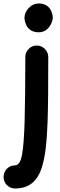

<svg xmlns="http://www.w3.org/2000/svg" viewBox="-92 -796 338 1083"><path d="M115.2 -539.1C97.2 -539.1 82 -532.7 69.8 -520C57.1 -507.3 50.8 -492.2 50.8 -474.1C50.8 -324.2 49.3 -206.1 46.9 -112.8C44.4 -26.4 39.6 37.1 32.2 77.1C24.9 116.7 11.7 136.7 -7.3 136.7C-25.4 136.7 -40.5 143.1 -53.2 156.2C-65.4 168.9 -71.8 184.1 -71.8 202.1C-71.8 220.2 -65.4 235.4 -53.2 248C-40.5 260.7 -25.4 267.1 -7.3 267.1C72.8 267.1 117.7 225.1 141.6 155.8C165.5 86.4 172.4 -6.3 176.3 -107.4C179.7 -203.6 180.2 -324.2 180.2 -474.1C180.2 -492.2 173.8 -507.3 161.1 -520C148.4 -532.7 133.3 -539.1 115.2 -539.1ZM45.9 -694.8C45.9 -685.5 48.3 -674.3 53.2 -661.6C62.5 -636.2 85 -613.8 126 -613.8C143.1 -613.8 157.7 -618.7 169.9 -627.9C193.4 -647 205.6 -676.3 205.6 -698.2C205.6 -707.5 203.1 -718.8 198.2 -731C188 -755.4 166 -776.4 128.4 -776.4C105.5 -776.4 86.4 -768.1 70.3 -751C54.2 -733.9 45.9 -714.8 45.9 -694.8Z"/></svg>

Font: Mikhak
Style: Bold
Weight: 700
Designer: Amin Abedi
Version: Version 3.2